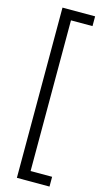

<svg xmlns="http://www.w3.org/2000/svg" viewBox="-152 -914 607 1120"><g transform="rotate(15 151.0 -354.0)"><path d="M77 -868H274V-809H144V101H274V160H77Z"/></g></svg>

Font: Encode Sans Condensed
Style: Regular
Weight: 400
Designer: Pablo Impallari, Andres Torresi
Foundry: Pablo Impallari, Andres Torresi
Version: Version 1.000; ttfautohint (v1.00) -l 8 -r 50 -G 200 -x 14 -